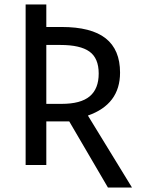

<svg xmlns="http://www.w3.org/2000/svg" viewBox="-20 -734 640 854"><path d="M288 -194H186V0H94V-714H186V-614H254Q386 -614 450 -563.5Q514 -513 514 -411Q514 -270 371 -220L567 100H460ZM254 -272Q339 -272 379 -305.5Q419 -339 419 -407Q419 -475 378 -504.5Q337 -534 249 -534H186V-272Z"/></svg>

Font: Noto Sans Mono UI
Style: Regular
Weight: 400
Monospace: yes
Designer: Monotype Design team
Foundry: Monotype Imaging Inc.
Version: Version 1.000